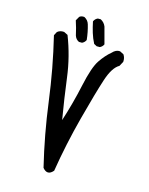

<svg xmlns="http://www.w3.org/2000/svg" viewBox="-120 -882 741 957"><g transform="rotate(15 250.0 -404.0)"><path d="M195 -18Q156 -179 134.5 -344Q113 -509 74 -670L84 -689Q98 -701 119 -699L139 -689Q178 -589 191.5 -483.5Q205 -378 223 -272Q254 -368 275 -465.5Q296 -563 321 -600Q346 -637 374 -660Q392 -680 413 -678L433 -668Q444 -652 442 -631L429 -607Q395 -588 372 -518Q349 -448 311 -304.5Q273 -161 250 -18Q222 15 195 -18ZM203 -670Q186 -678 180 -697Q172 -734 160 -770L172 -791Q182 -799 197 -797Q217 -787 223 -766Q234 -729 238 -689Q232 -676 219 -670ZM294 -672 279 -680Q266 -705 258 -731.5Q250 -758 244 -787Q250 -801 264 -807H279Q298 -797 306 -777Q317 -734 329 -691Q323 -678 310 -672Z"/></g></svg>

Font: Kosefont JP
Style: Regular
Weight: 400
Designer: Nozomi Seto 瀬戸のぞみ
Version: Version 3.00;June 19, 2020